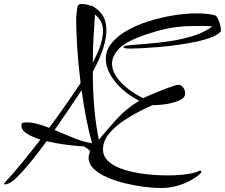

<svg xmlns="http://www.w3.org/2000/svg" viewBox="-110 -832 1125 960"><path d="M694 108Q657 108 609.5 102Q562 96 513.5 84Q465 72 424 54Q383 36 358 11.5Q333 -13 333 -43Q333 -51 335 -59Q337 -67 341 -76Q328 -89 319.5 -94Q311 -99 309 -100Q310 -100 281 -102Q252 -104 209 -110Q166 -116 123 -126Q53 -30 -1.5 30Q-56 90 -85 90Q-90 90 -90 87Q-90 85 -87 82Q-46 38 -0.5 -17.5Q45 -73 92 -134Q51 -147 24 -164Q-3 -181 -3 -206Q-3 -217 5.5 -218.5Q14 -220 24 -220Q50 -220 78.5 -212Q107 -204 136 -193Q220 -306 293 -417Q281 -514 276 -596Q271 -678 271 -723Q271 -735 271 -744Q271 -753 272 -758Q275 -782 277 -797Q279 -812 297 -812Q307 -812 319.5 -810Q332 -808 342 -803Q343 -804 346 -804Q347 -804 347.5 -803.5Q348 -803 349 -803Q380 -788 401 -758.5Q422 -729 422 -680Q422 -642 406 -591Q390 -540 354 -473Q354 -391 360 -312Q366 -233 378 -166L384 -133Q428 -186 474.5 -237.5Q521 -289 586 -328Q511 -367 465 -424.5Q419 -482 419 -538Q419 -581 448.5 -617Q478 -653 527 -680.5Q576 -708 635.5 -726.5Q695 -745 756.5 -755Q818 -765 870 -765Q897 -765 921 -763Q945 -761 963 -756Q972 -754 979.5 -738.5Q987 -723 991 -706Q995 -689 995 -681V-677Q983 -660 951 -647Q919 -634 875 -624.5Q831 -615 782 -608Q733 -601 686 -597Q639 -593 601 -591Q563 -589 542 -589Q520 -589 513.5 -591.5Q507 -594 507 -597Q507 -603 539 -606Q571 -609 623 -613Q675 -617 735 -625.5Q795 -634 852.5 -651.5Q910 -669 952 -700Q927 -702 905.5 -702Q884 -702 864 -702Q820 -702 782.5 -698Q745 -694 707 -685Q669 -676 622 -660Q525 -628 487.5 -591Q450 -554 450 -513Q450 -482 471 -450Q492 -418 527.5 -390Q563 -362 606 -341Q619 -348 645.5 -359Q672 -370 701 -381.5Q730 -393 752.5 -400.5Q775 -408 780 -408Q797 -408 806.5 -394Q816 -380 816 -364Q816 -348 799 -337Q782 -326 756 -319Q730 -312 702 -309Q674 -306 652 -306Q590 -279 533 -244.5Q476 -210 440.5 -170Q405 -130 405 -85Q405 -49 433.5 -24Q462 1 509.5 16Q557 31 614 38Q671 45 728 45Q784 45 828.5 38Q873 31 888 21Q897 22 897 27Q897 32 881.5 45Q866 58 838.5 72.5Q811 87 774 97.5Q737 108 694 108ZM354 -519Q382 -572 393.5 -610Q405 -648 405 -676Q405 -706 393.5 -726Q382 -746 365 -759Q361 -704 357.5 -643Q354 -582 354 -519ZM350 -116Q333 -178 320 -246Q307 -314 298 -381Q263 -328 229 -278Q195 -228 163 -182Q209 -163 256.5 -143Q304 -123 350 -116Z"/></svg>

Font: Comforter
Style: Regular
Weight: 400
Designer: Robert E. Leuschke
Foundry: Robert E. Leuschke
Version: Version 1.013; ttfautohint (v1.8.3)